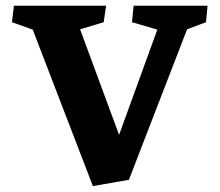

<svg xmlns="http://www.w3.org/2000/svg" viewBox="-20 -627 754 659"><path d="M92.3 -525.4 298.8 11.7 422.4 -9.8 622.1 -526.4 687 -550.8 692.4 -607.4H438.5L433.1 -550.8L520 -525.4L388.7 -164.1L254.9 -526.4L335.9 -550.8L344.2 -607.4H27.8L21 -550.8Z"/></svg>

Font: Neuton
Style: Bold
Weight: 700
Designer: Brian M Zick
Foundry: Brian M Zick
Version: Version 1.560